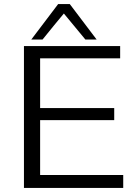

<svg xmlns="http://www.w3.org/2000/svg" viewBox="-20 -918 667 938"><path d="M133 -725 264 -898H321L452 -725H397L292 -852Q250 -802 188 -725ZM97 0V-693H567V-633H176V-390H538V-331H176V-63H582V0Z"/></svg>

Font: Coval
Style: ExtraLight
Weight: 250
Foundry: Context Ltd
Version: Version 001.000